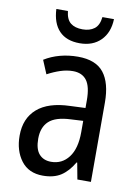

<svg xmlns="http://www.w3.org/2000/svg" viewBox="-85 -798 630 866"><g transform="rotate(10 230.0 -365.5)"><path d="M236 -546Q318 -546 354.5 -499.5Q391 -453 391 -363V0H329L315 -75H312Q287 -32 254.5 -11Q222 10 172 10Q107 10 72.5 -35.5Q38 -81 38 -150Q38 -229 89 -273.5Q140 -318 239 -321L309 -324V-359Q309 -422 288 -450Q267 -478 225 -478Q197 -478 168 -468.5Q139 -459 109 -443L83 -505Q115 -525 154 -535.5Q193 -546 236 -546ZM252 -262Q183 -259 153 -231Q123 -203 123 -151Q123 -103 143 -80.5Q163 -58 198 -58Q248 -58 278.5 -98Q309 -138 309 -213V-265ZM366 -741Q364 -679 328 -643Q292 -607 232 -607Q171 -607 138 -641.5Q105 -676 102 -741H155Q159 -703 179 -687Q199 -671 234 -671Q267 -671 288 -687Q309 -703 313 -741Z"/></g></svg>

Font: Noto Sans Lao Condensed
Style: Regular
Weight: 400
Width: 3
Designer: Monotype Design Team
Foundry: Monotype Imaging Inc.
Version: Version 2.003; ttfautohint (v1.8.4.7-5d5b)